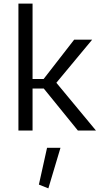

<svg xmlns="http://www.w3.org/2000/svg" viewBox="-20 -726 565 1068"><path d="M241.7 96.2H316.4L249 321.8L196.3 300.8ZM392.6 -505.4H492.7L293.5 -265.6L513.7 0H413.1L223.6 -233.4H161.1V0H82.5V-706.1H161.1V-286.6H222.7Z"/></svg>

Font: Estedad-FD Regular
Style: FD-Regular
Weight: 400
Designer: Amin Abedi
Version: Version 7.3